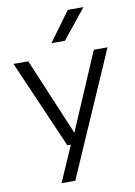

<svg xmlns="http://www.w3.org/2000/svg" viewBox="-108 -876 820 1164"><g transform="rotate(-10 302.0 -294.0)"><path d="M248.5 0 12.5 -542.5H103.5L303.5 -67.5L507 -542.5H591.5L258.5 220H174L270 0ZM261 -626.5 393.5 -808H490L344 -626.5Z"/></g></svg>

Font: Encode Sans Expanded Expanded
Style: Regular
Weight: 400
Width: 7
Designer: Multiple Designers
Foundry: Impallari Type
Version: Version 3.000; ttfautohint (v1.8.3) -l 8 -r 50 -G 200 -x 14 